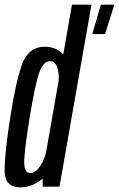

<svg xmlns="http://www.w3.org/2000/svg" viewBox="-24 -805 513 828"><path d="M374 -658H429L469 -785H411ZM160 0H232.5L370.5 -785H286.5L160 -65ZM63 3Q113.5 3 156.8 -32.2Q200 -67.5 210 -123L178 -163Q170 -120 149.5 -89.2Q129 -58.5 106 -58.5Q81.5 -58.5 80.5 -102.2Q79.5 -146 103.5 -296.5Q129 -450.5 146.8 -496Q164.5 -541.5 191.5 -541.5Q214.5 -541.5 224 -511Q233.5 -480.5 226.5 -438L271.5 -477Q282 -532 250.8 -567.8Q219.5 -603.5 169.5 -603.5Q98 -603.5 70.5 -526Q43 -448.5 19.5 -294Q-3.5 -147.5 -4.2 -72.2Q-5 3 63 3Z"/></svg>

Font: Anybody ExtraCondensed
Style: Italic
Weight: 400
Width: 2
Italic angle: -10°
Version: Version 1.113;gftools[0.9.25]